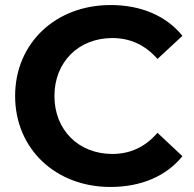

<svg xmlns="http://www.w3.org/2000/svg" viewBox="-20 -731 771 762"><path d="M418 11C539 11 639 -31 704 -111L605 -204C557 -148 497 -120 426 -120C292 -120 196 -215 196 -350C196 -485 292 -580 426 -580C497 -580 557 -552 605 -497L704 -589C639 -669 539 -711 419 -711C201 -711 40 -560 40 -350C40 -140 201 11 418 11Z"/></svg>

Font: Montserrat-Alt1
Style: Bold
Weight: 700
Designer: Differentunic
Foundry: Differentunic
Version: Version 7.222